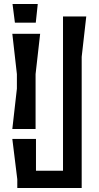

<svg xmlns="http://www.w3.org/2000/svg" viewBox="-20 -946 496 966"><path d="M43 -926 55 -832H160L170 -926ZM297 -863V-87H161V-247H42L67 -44V0H391V-660L414 -863ZM42 -776 65 -573V-500L42 -297H159V-573L182 -776Z"/></svg>

Font: BackOut Medium
Style: Regular
Weight: 500
Designer: Frank Adebiaye
Foundry: Velvetyne Type Foundry
Version: Version 2.000;hotconv 1.0.109;makeotfexe 2.5.65596